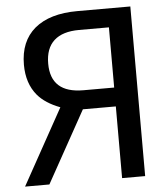

<svg xmlns="http://www.w3.org/2000/svg" viewBox="-52 -776 707 822"><g transform="rotate(-5 301.0 -364.5)"><path d="M127 0 297.9 -308.1H439.5V0H538.6V-729H311Q191.9 -729 127 -674.8Q63 -620.6 63 -520Q63 -439.5 106.4 -387.7Q139.2 -349.1 202.6 -325.2L22.5 0ZM167 -515.6Q167 -581.5 203.6 -614.7Q240.2 -647.9 311 -647.9H439.5V-389.2H307.1Q167 -389.2 167 -515.6Z"/></g></svg>

Font: Hack Dev
Style: Regular
Weight: 400
Designer: Christopher Simpkins
Foundry: Christopher Simpkins
Version: Version 2.0315